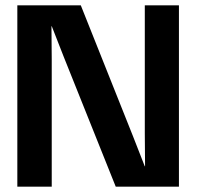

<svg xmlns="http://www.w3.org/2000/svg" viewBox="-20 -700 737 720"><path d="M45 -680H283L478 -191L523 -76L524 -77L523 -200V-680H651V0H414L219 -487L174 -602L173 -601L174 -478V0H45Z"/></svg>

Font: CyStack Display
Style: Bold
Weight: 700
Designer: Weizhong Zhang
Foundry: 本地遙控
Version: Version 1.000;Glyphs 3.1.2 (3151)